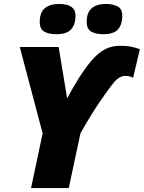

<svg xmlns="http://www.w3.org/2000/svg" viewBox="-20 -952 728 972"><path d="M137.2 0 195.8 -276.9 80.1 -713.9H276.9L319.8 -454.1Q346.2 -503.4 377.7 -554.2Q409.2 -605 444.8 -647Q476.6 -683.6 510.3 -701.9Q543.9 -720.2 588.9 -720.2Q620.6 -720.2 641.8 -716.1Q663.1 -711.9 688 -703.1L653.8 -558.1Q650.9 -560.5 640.1 -564.2Q629.4 -567.9 615.2 -567.9Q598.6 -567.9 584.2 -559.1Q569.8 -550.3 560.1 -539.1Q525.9 -497.1 481.7 -431.6Q437.5 -366.2 387.2 -276.9L328.1 0ZM502 -778.8Q466.3 -778.8 442.6 -791.5Q418.9 -804.2 418.9 -840.8Q418.9 -889.2 444.8 -910.6Q470.7 -932.1 517.1 -932.1Q547.4 -932.1 573.2 -920.7Q599.1 -909.2 599.1 -871.1Q599.1 -829.6 578.1 -804.2Q557.1 -778.8 502 -778.8ZM264.2 -778.8Q228.5 -778.8 204.8 -791.5Q181.2 -804.2 181.2 -840.8Q181.2 -889.2 207 -910.6Q232.9 -932.1 279.3 -932.1Q299.3 -932.1 318.4 -927.5Q337.4 -922.9 349.9 -909.7Q362.3 -896.5 362.3 -871.1Q362.3 -829.6 340.6 -804.2Q318.8 -778.8 264.2 -778.8Z"/></svg>

Font: Open Sans ExtraBold
Style: Italic
Weight: 800
Italic angle: -12°
Designer: Monotype Design Team
Foundry: Monotype Imaging Inc.
Version: Version 3.000; ttfautohint (v1.8.4)